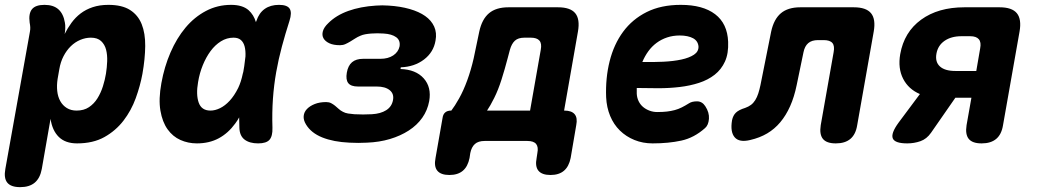

<svg xmlns="http://www.w3.org/2000/svg" viewBox="-62 -580 4282 790"><path d="M204 -440Q216 -464 232 -486Q248 -508 269.5 -524.5Q291 -541 319.5 -550.5Q348 -560 384 -560Q440 -560 473 -539Q506 -518 521 -480.5Q536 -443 535.5 -390.5Q535 -338 524 -276Q515 -227 496.5 -176Q478 -125 446 -83.5Q414 -42 367.5 -16Q321 10 255 10Q207 10 180 -16.5Q153 -43 146 -91L110 115Q103 153 81 171.5Q59 190 21 190Q-17 190 -32 171.5Q-47 153 -40 115L61 -449Q63 -459 62.5 -468Q62 -477 60 -487Q55 -524 69.5 -542Q84 -560 121 -560Q158 -560 178.5 -541.5Q199 -523 205 -487Q207 -478 206.5 -463.5Q206 -449 204 -440ZM312 -425Q290 -425 268.5 -416Q247 -407 229.5 -390Q212 -373 199.5 -349Q187 -325 182 -295L175 -255Q171 -229 173.5 -205.5Q176 -182 186 -164Q196 -146 213 -135.5Q230 -125 253 -125Q283 -125 304 -139Q325 -153 339 -175.5Q353 -198 361.5 -225Q370 -252 374 -277Q378 -302 379 -328Q380 -354 374.5 -375.5Q369 -397 354 -411Q339 -425 312 -425Z M748 10Q712 10 680.5 -4Q649 -18 627.5 -48Q606 -78 598 -125Q590 -172 602 -238Q614 -305 639.5 -364Q665 -423 701.5 -466.5Q738 -510 785.5 -535Q833 -560 889 -560Q936 -560 961 -538Q982 -519 991 -489Q992 -491 993 -494Q1004 -527 1027.5 -543.5Q1051 -560 1086 -560Q1120 -560 1130 -544Q1140 -528 1129 -494Q1112 -441 1098 -389Q1084 -337 1074.5 -283.5Q1065 -230 1061 -173.5Q1057 -117 1059 -54Q1060 -20 1047 -5Q1034 10 1000 10Q965 10 944.5 -5.5Q924 -21 923 -54Q922 -76 922 -97Q915 -84 906 -72Q877 -32 838 -11Q799 10 748 10ZM804 -125Q823 -125 843.5 -135Q864 -145 883 -165.5Q902 -186 918 -218Q930 -243 937 -277Q938 -280 939 -284L943 -308Q946 -330 948 -348Q949 -372 944.5 -389Q940 -406 929 -415.5Q918 -425 899 -425Q871 -425 847 -410Q823 -395 804.5 -370Q786 -345 772.5 -312Q759 -279 753 -242Q744 -191 755.5 -158Q767 -125 804 -125Z M1289 -485Q1321 -517 1371 -535Q1421 -553 1485 -557Q1498 -558 1511 -558Q1524 -558 1537 -557Q1585 -554 1623.5 -543Q1662 -532 1687.5 -514Q1713 -496 1724.5 -470.5Q1736 -445 1730 -413Q1722 -365 1682.5 -335Q1643 -305 1587 -303L1586 -296Q1649 -294 1681.5 -257.5Q1714 -221 1704 -164Q1697 -126 1675.5 -95.5Q1654 -65 1620 -43Q1586 -21 1542.5 -8Q1499 5 1448 7Q1430 8 1412 8Q1394 8 1376 7Q1310 4 1264 -14.5Q1218 -33 1197 -68Q1186 -86 1187.5 -102.5Q1189 -119 1201 -131.5Q1213 -144 1233 -152Q1253 -160 1280 -160Q1292 -160 1300.5 -155.5Q1309 -151 1316.5 -145Q1324 -139 1331.5 -132Q1339 -125 1349 -120Q1358 -115 1370 -113Q1382 -111 1396 -110Q1414 -109 1432 -109Q1450 -109 1468 -110Q1504 -112 1527 -126.5Q1550 -141 1555 -168Q1560 -194 1541.5 -209Q1523 -224 1488 -224H1411Q1382 -224 1371 -238Q1360 -252 1365 -281Q1370 -310 1386.5 -324Q1403 -338 1432 -338H1503Q1535 -338 1556 -352Q1577 -366 1582 -389Q1586 -414 1568 -427Q1550 -440 1517 -442Q1504 -443 1491 -443Q1478 -443 1465 -442Q1452 -441 1441 -439Q1430 -437 1421 -433Q1409 -428 1399 -421.5Q1389 -415 1379 -409Q1369 -403 1359 -398.5Q1349 -394 1337 -394Q1310 -394 1293 -402Q1276 -410 1269 -422.5Q1262 -435 1266.5 -451.5Q1271 -468 1289 -485Z M1787 140Q1752 140 1737.5 122.5Q1723 105 1730 70L1759 -95Q1761 -110 1770 -117.5Q1779 -125 1794 -125H1795Q1809 -143 1827 -175Q1845 -207 1860.5 -249.5Q1876 -292 1887 -340L1910 -450Q1921 -501 1950 -525.5Q1979 -550 2030 -550H2234Q2285 -550 2305 -525.5Q2325 -501 2316 -450L2259 -125H2260Q2290 -125 2302.5 -110Q2315 -95 2309 -65L2286 70Q2279 105 2258.5 122.5Q2238 140 2203 140Q2168 140 2153.5 122.5Q2139 105 2146 70L2149 50Q2154 25 2144 12.5Q2134 0 2108 0H1932Q1906 0 1892 12.5Q1878 25 1873 50L1870 70Q1863 105 1842.5 122.5Q1822 140 1787 140ZM2163 -375Q2168 -401 2157.5 -413Q2147 -425 2122 -425H2096Q2070 -425 2056.5 -412.5Q2043 -400 2036 -375L2027 -341Q2015 -295 2001.5 -252.5Q1988 -210 1971.5 -177Q1955 -144 1942 -125H2119Z M2840 -143Q2857 -117 2855 -91Q2853 -65 2839 -53Q2794 -13 2741.5 -1.5Q2689 10 2623 10Q2583 10 2548.5 -4Q2514 -18 2488.5 -43Q2463 -68 2448.5 -103Q2434 -138 2432 -180Q2429 -259 2446.5 -328.5Q2464 -398 2502 -449.5Q2540 -501 2599 -530.5Q2658 -560 2739 -560Q2830 -560 2880.5 -521.5Q2931 -483 2934 -408Q2936 -360 2921 -327Q2906 -294 2878.5 -272.5Q2851 -251 2814 -239Q2777 -227 2734.5 -222Q2692 -217 2646.5 -217Q2601 -217 2558 -218V-194Q2559 -177 2566 -163Q2573 -149 2584.5 -139.5Q2596 -130 2611 -124.5Q2626 -119 2642 -119Q2665 -119 2682 -121Q2699 -123 2714 -127Q2729 -131 2743 -138Q2757 -145 2773 -155Q2785 -163 2806 -163Q2827 -163 2840 -143ZM2581 -325Q2625 -324 2667 -326Q2709 -328 2741.5 -335Q2774 -342 2793.5 -355Q2813 -368 2812 -389Q2811 -400 2805.5 -408.5Q2800 -417 2790 -422.5Q2780 -428 2766 -431Q2752 -434 2735 -434Q2707 -434 2683 -426Q2659 -418 2639.5 -403.5Q2620 -389 2605.5 -369Q2591 -349 2581 -325Z M3111 -450Q3122 -501 3151 -525.5Q3180 -550 3231 -550H3451Q3502 -550 3522 -525.5Q3542 -501 3533 -450L3465 -65Q3459 -27 3437 -8.5Q3415 10 3377 10Q3339 10 3324 -8.5Q3309 -27 3315 -65L3368 -365Q3373 -391 3363 -403Q3353 -415 3327 -415H3304Q3278 -415 3263.5 -402.5Q3249 -390 3244 -365L3216 -230Q3206 -181 3189 -143Q3172 -105 3148.5 -77Q3125 -49 3094.5 -31Q3064 -13 3025 -4Q2980 7 2961 -15Q2942 -37 2950 -85Q2954 -105 2966 -116.5Q2978 -128 3004 -136Q3018 -141 3028 -148.5Q3038 -156 3045.5 -168Q3053 -180 3058 -195.5Q3063 -211 3067 -230Z M3671 10Q3620 10 3611.5 -10.5Q3603 -31 3635 -75L3723 -193Q3676 -213 3654 -256Q3632 -299 3642 -357Q3658 -448 3728 -499Q3798 -550 3906 -550H4051Q4102 -550 4122 -525.5Q4142 -501 4133 -450L4065 -65Q4059 -27 4037 -8.5Q4015 10 3977 10Q3939 10 3924 -8.5Q3909 -27 3915 -65L3935 -178H3869L3769 -34Q3751 -8 3725 1Q3699 10 3671 10ZM3971 -381Q3976 -406 3965.5 -418.5Q3955 -431 3930 -431H3894Q3852 -431 3824.5 -412Q3797 -393 3791 -359Q3785 -325 3805.5 -306.5Q3826 -288 3869 -288H3955Z"/></svg>

Font: Maple Mono NL ExtraBold
Style: Italic
Weight: 800
Italic angle: -10°
Monospace: yes
Designer: subframe7536
Version: Version 7.000